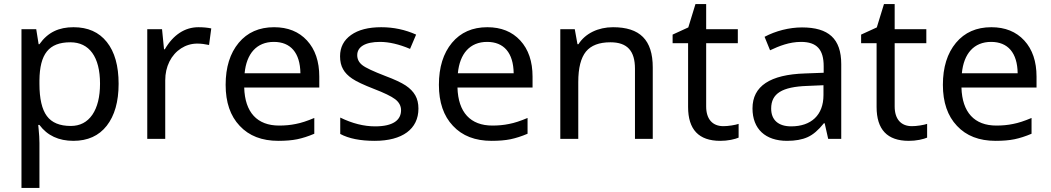

<svg xmlns="http://www.w3.org/2000/svg" viewBox="-20 -679 5140 939"><path d="M338.9 9.8C408.7 9.8 463.4 -14.6 502 -64C540.5 -113.3 560.1 -181.6 560.1 -269C560.1 -356.9 541 -425.3 502.4 -473.6C463.9 -522 409.7 -545.9 339.8 -545.9C268.1 -545.9 214.4 -521.5 172.9 -462.9H168.9L157.2 -536.1H85V240.2H172.9V20C172.9 0 171.4 -22.5 168.9 -47.9L167 -67.9H172.9C211.4 -16.1 267.1 9.8 338.9 9.8ZM324.2 -472.2C416.5 -472.2 469.2 -400.9 469.2 -270C469.2 -205.1 456.5 -154.3 431.6 -117.7C406.2 -81.1 371.1 -63 326.2 -63C272 -63 232.9 -79.1 209 -111.8C185.1 -144 172.9 -196.3 172.9 -269V-286.1C174.3 -414.6 218.3 -472.2 324.2 -472.2Z M950.2 -545.9C884.3 -545.9 827.1 -508.8 786.1 -438H782.2L772.5 -536.1H700.2V0H788.1V-286.1C788.1 -319.8 794.9 -350.1 808.6 -377.9C835.9 -432.6 887.7 -465.8 944.3 -465.8C963.4 -465.8 982.4 -463.4 1002.4 -459L1013.2 -540C995.1 -543.9 974.1 -545.9 950.2 -545.9Z M1341.3 9.8C1377 9.8 1407.7 7.3 1433.6 2C1459.5 -3.4 1487.3 -12.2 1517.1 -24.9V-102.1C1482.4 -87.4 1452.6 -77.6 1426.8 -72.8C1400.9 -67.4 1374 -64.9 1345.2 -64.9C1237.8 -64.9 1177.7 -129.4 1174.3 -251H1541.5V-304.2C1541.5 -378.4 1521.5 -437.5 1481.4 -481C1441.4 -524.4 1387.7 -545.9 1320.3 -545.9C1247.6 -545.9 1189.9 -520.5 1147.5 -469.7C1105 -418.5 1083.5 -350.1 1083.5 -264.2C1083.5 -178.7 1106.4 -111.8 1152.3 -63.5C1197.8 -14.6 1260.7 9.8 1341.3 9.8ZM1319.3 -474.1C1401.4 -474.1 1447.8 -420.9 1449.2 -320.8H1176.3C1185.5 -417 1235.4 -474.1 1319.3 -474.1Z M2026.4 -147.9C2026.4 -172.9 2021.5 -194.3 2011.2 -212.4C2001 -230.5 1985.4 -246.6 1964.4 -260.7C1942.9 -274.9 1909.7 -290.5 1865.2 -307.1C1805.7 -330.1 1767.6 -347.7 1751.5 -360.8C1735.4 -373.5 1727.1 -389.6 1727.1 -409.2C1727.1 -449.7 1765.6 -474.1 1838.4 -474.1C1881.8 -474.1 1931.2 -462.9 1985.4 -439.9L2015.1 -509.8C1961.9 -533.7 1905.3 -545.9 1844.2 -545.9C1781.7 -545.9 1732.4 -533.2 1696.8 -507.8C1661.1 -482.4 1643.1 -447.8 1643.1 -403.8C1643.1 -378.9 1647.9 -357.9 1657.7 -340.8C1667 -323.7 1682.1 -308.1 1702.6 -294.4C1723.1 -280.3 1758.8 -263.7 1809.1 -244.1C1858.4 -225.1 1893.1 -208.5 1912.6 -193.8C1931.6 -179.2 1941.4 -161.1 1941.4 -140.1C1941.4 -91.8 1902.8 -61 1814.5 -61C1759.8 -61 1703.1 -75.2 1644 -104V-23.9C1685.5 -1.5 1741.7 9.8 1812.5 9.8C1947.8 9.8 2026.4 -47.9 2026.4 -147.9Z M2384.3 9.8C2419.9 9.8 2450.7 7.3 2476.6 2C2502.4 -3.4 2530.3 -12.2 2560.1 -24.9V-102.1C2525.4 -87.4 2495.6 -77.6 2469.7 -72.8C2443.8 -67.4 2417 -64.9 2388.2 -64.9C2280.8 -64.9 2220.7 -129.4 2217.3 -251H2584.5V-304.2C2584.5 -378.4 2564.5 -437.5 2524.4 -481C2484.4 -524.4 2430.7 -545.9 2363.3 -545.9C2290.5 -545.9 2232.9 -520.5 2190.4 -469.7C2147.9 -418.5 2126.5 -350.1 2126.5 -264.2C2126.5 -178.7 2149.4 -111.8 2195.3 -63.5C2240.7 -14.6 2303.7 9.8 2384.3 9.8ZM2362.3 -474.1C2444.3 -474.1 2490.7 -420.9 2492.2 -320.8H2219.2C2228.5 -417 2278.3 -474.1 2362.3 -474.1Z M3172.4 0V-349.1C3172.4 -483.9 3109.4 -545.9 2978 -545.9C2905.8 -545.9 2842.3 -515.6 2809.1 -462.9H2804.2L2791 -536.1H2720.2V0H2808.1V-277.8C2808.1 -346.7 2820.8 -396 2845.7 -426.8C2870.6 -457 2910.2 -472.2 2965.3 -472.2C3047.9 -472.2 3085.4 -430.2 3085.4 -342.8V0Z M3517.6 -62C3464.8 -62 3433.6 -96.2 3433.6 -158.2V-467.8H3588.4V-536.1H3433.6V-659.2H3381.3L3346.2 -544.9L3269.5 -509.8V-467.8H3345.2V-155.8C3345.2 -45.4 3397.5 9.8 3502.4 9.8C3520 9.8 3537.6 8.3 3554.7 4.9C3571.8 1.5 3584 -2.4 3592.3 -5.9V-73.2C3584.5 -70.3 3572.8 -67.9 3557.6 -65.4C3542.5 -63 3528.8 -62 3517.6 -62Z M4094.2 0V-365.2C4094.2 -490.2 4031.7 -544.9 3902.3 -544.9C3839.8 -544.9 3773.4 -527.8 3719.2 -499L3746.1 -433.1C3790.5 -454.1 3840.8 -474.1 3897.5 -474.1C3975.1 -474.1 4008.3 -436.5 4008.3 -355V-323.2L3917.5 -319.8C3746.1 -314.5 3660.2 -257.8 3660.2 -148.9C3660.2 -47.9 3723.6 9.8 3829.1 9.8C3869.6 9.8 3902.8 3.9 3929.7 -8.3C3956.1 -20 3982.4 -42.5 4009.3 -76.2H4013.2L4030.3 0ZM3849.1 -61C3787.1 -61 3751.5 -91.8 3751.5 -147.9C3751.5 -222.2 3805.2 -254.4 3928.2 -258.8L4007.3 -262.2V-213.9C4007.3 -116.2 3947.3 -61 3849.1 -61Z M4439.5 -62C4386.7 -62 4355.5 -96.2 4355.5 -158.2V-467.8H4510.3V-536.1H4355.5V-659.2H4303.2L4268.1 -544.9L4191.4 -509.8V-467.8H4267.1V-155.8C4267.1 -45.4 4319.3 9.8 4424.3 9.8C4441.9 9.8 4459.5 8.3 4476.6 4.9C4493.7 1.5 4505.9 -2.4 4514.2 -5.9V-73.2C4506.3 -70.3 4494.6 -67.9 4479.5 -65.4C4464.4 -63 4450.7 -62 4439.5 -62Z M4849.1 9.8C4884.8 9.8 4915.5 7.3 4941.4 2C4967.3 -3.4 4995.1 -12.2 5024.9 -24.9V-102.1C4990.2 -87.4 4960.4 -77.6 4934.6 -72.8C4908.7 -67.4 4881.8 -64.9 4853 -64.9C4745.6 -64.9 4685.5 -129.4 4682.1 -251H5049.3V-304.2C5049.3 -378.4 5029.3 -437.5 4989.3 -481C4949.2 -524.4 4895.5 -545.9 4828.1 -545.9C4755.4 -545.9 4697.8 -520.5 4655.3 -469.7C4612.8 -418.5 4591.3 -350.1 4591.3 -264.2C4591.3 -178.7 4614.3 -111.8 4660.2 -63.5C4705.6 -14.6 4768.6 9.8 4849.1 9.8ZM4827.1 -474.1C4909.2 -474.1 4955.6 -420.9 4957 -320.8H4684.1C4693.4 -417 4743.2 -474.1 4827.1 -474.1Z"/></svg>

Font: Noto Reveo Sans
Style: Regular
Weight: 400
Designer: Monotype Design team
Foundry: Monotype Imaging Inc.
Version: Version 1.04